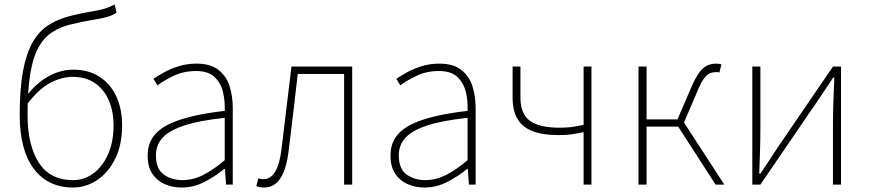

<svg xmlns="http://www.w3.org/2000/svg" viewBox="-20 -824 3879 857"><path d="M306 13Q194 13 131 -70.5Q68 -154 68 -311Q68 -428 82.5 -506Q97 -584 124.5 -633Q152 -682 192 -709Q232 -736 283.5 -750Q335 -764 396 -774Q424 -779 439 -783Q454 -787 465.5 -792Q477 -797 492 -804L500 -767Q479 -754 457 -748Q435 -742 404 -737Q344 -727 295.5 -715Q247 -703 211 -679Q175 -655 151 -611Q127 -567 115 -494Q103 -421 103 -310Q103 -177 153 -98.5Q203 -20 306 -20Q357 -20 398 -51Q439 -82 463 -137Q487 -192 487 -264Q487 -325 466.5 -374Q446 -423 405 -452Q364 -481 304 -481Q257 -481 206 -455Q155 -429 101 -359V-399Q144 -455 197.5 -484Q251 -513 307 -513Q375 -513 424 -481.5Q473 -450 499 -394Q525 -338 525 -264Q525 -178 494.5 -116Q464 -54 414 -20.5Q364 13 306 13Z M791 13Q750 13 715.5 -2Q681 -17 660 -48.5Q639 -80 639 -130Q639 -218 722 -263.5Q805 -309 983 -329Q985 -372 975.5 -412.5Q966 -453 938 -480Q910 -507 855 -507Q799 -507 754 -485Q709 -463 683 -443L665 -472Q682 -484 710.5 -500Q739 -516 776.5 -528Q814 -540 857 -540Q919 -540 954.5 -512.5Q990 -485 1004.5 -440Q1019 -395 1019 -341V0H989L984 -70H981Q941 -37 892.5 -12Q844 13 791 13ZM794 -20Q841 -20 886 -42.5Q931 -65 983 -109V-298Q869 -286 801.5 -263.5Q734 -241 705 -208.5Q676 -176 676 -131Q676 -70 711 -45Q746 -20 794 -20Z M1160 13Q1148 13 1140 11.5Q1132 10 1124 7L1133 -28Q1138 -27 1143 -25.5Q1148 -24 1155 -24Q1188 -24 1208.5 -58Q1229 -92 1237 -162Q1248 -254 1259 -345Q1270 -436 1281 -527H1552V0H1516V-494H1309Q1299 -409 1289.5 -325.5Q1280 -242 1269 -156Q1259 -69 1231.5 -28Q1204 13 1160 13Z M1875 13Q1834 13 1799.5 -2Q1765 -17 1744 -48.5Q1723 -80 1723 -130Q1723 -218 1806 -263.5Q1889 -309 2067 -329Q2069 -372 2059.5 -412.5Q2050 -453 2022 -480Q1994 -507 1939 -507Q1883 -507 1838 -485Q1793 -463 1767 -443L1749 -472Q1766 -484 1794.5 -500Q1823 -516 1860.5 -528Q1898 -540 1941 -540Q2003 -540 2038.5 -512.5Q2074 -485 2088.5 -440Q2103 -395 2103 -341V0H2073L2068 -70H2065Q2025 -37 1976.5 -12Q1928 13 1875 13ZM1878 -20Q1925 -20 1970 -42.5Q2015 -65 2067 -109V-298Q1953 -286 1885.5 -263.5Q1818 -241 1789 -208.5Q1760 -176 1760 -131Q1760 -70 1795 -45Q1830 -20 1878 -20Z M2585 0V-234Q2563 -230 2547 -227Q2531 -224 2514.5 -222.5Q2498 -221 2472 -221Q2403 -221 2357.5 -238.5Q2312 -256 2290 -293Q2268 -330 2268 -388V-527H2303V-388Q2303 -315 2345.5 -284.5Q2388 -254 2478 -254Q2507 -254 2531 -257Q2555 -260 2585 -267V-527H2620V0Z M2830 0V-527H2866V-291H3004L3062 -426Q3083 -476 3101 -500Q3119 -524 3137.5 -532Q3156 -540 3177 -540Q3184 -540 3190.5 -539Q3197 -538 3200 -536L3191 -500Q3187 -502 3184 -502Q3181 -502 3175 -502Q3161 -502 3148 -496.5Q3135 -491 3121.5 -472.5Q3108 -454 3092 -415L3033 -277L3213 0H3174L3007 -259H2866V0Z M3338 0V-527H3374V-249Q3374 -206 3372.5 -154Q3371 -102 3369 -49H3374Q3391 -74 3412.5 -106.5Q3434 -139 3450 -164L3698 -527H3734V0H3698V-277Q3698 -321 3700 -373Q3702 -425 3704 -478H3699Q3683 -453 3661 -420.5Q3639 -388 3622 -363L3374 0Z"/></svg>

Font: Noto Sans KR Thin
Style: Regular
Weight: 100
Designer: Ryoko NISHIZUKA 西塚涼子 (kana, bopomofo & ideographs); Paul D. Hunt (Latin, Greek & Cyrillic); Sandoll Communications 산돌커뮤니
Foundry: Adobe
Version: Version 2.004-H2;hotconv 1.0.118;makeotfexe 2.5.65603